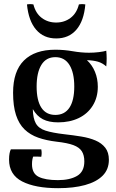

<svg xmlns="http://www.w3.org/2000/svg" viewBox="-20 -710 578 954"><path d="M255 -139Q301 -139 325 -175Q349 -211 349 -280Q349 -349 325 -387.5Q301 -426 255 -426Q209 -426 185.5 -387.5Q162 -349 162 -280Q162 -211 185.5 -175Q209 -139 255 -139ZM25 83Q25 65 27.5 52Q30 39 34 32H185Q189 50 185 69Q173 68 164 68Q155 68 145 68Q143 72 141 82Q139 92 139 106Q139 152 172 168.5Q205 185 268 185Q327 185 363 164Q399 143 399 92Q399 61 386.5 41.5Q374 22 344.5 11Q315 0 261 -6Q210 -12 170 -26Q130 -40 102 -67Q74 -94 59.5 -138.5Q45 -183 45 -249Q45 -356 99 -409.5Q153 -463 255 -463Q298 -463 341 -455.5Q384 -448 422 -448Q447 -448 471.5 -451Q496 -454 508 -458Q512 -419 508 -380Q489 -397 466.5 -403.5Q444 -410 412 -411Q438 -387 452 -353Q466 -319 466 -279Q466 -226 441 -185.5Q416 -145 371.5 -123.5Q327 -102 269 -102Q223 -102 193 -117.5Q163 -133 143 -168Q144 -122 158 -97Q172 -72 206 -61Q240 -50 300 -43Q345 -38 384.5 -31.5Q424 -25 454.5 -12Q485 1 503 24Q521 47 521 84Q521 132 490 163Q459 194 402.5 209.5Q346 225 269 225Q155 225 90 191.5Q25 158 25 83ZM372 -688Q388 -691 404 -688Q397 -606 359.5 -562.5Q322 -519 259 -519Q197 -519 159.5 -562.5Q122 -606 114 -688Q130 -691 146 -688Q157 -644 187.5 -621Q218 -598 259 -598Q300 -598 330.5 -621Q361 -644 372 -688Z"/></svg>

Font: Poltawski Nowy Medium
Style: Regular
Weight: 500
Version: Version 1.001;gftools[0.9.25]